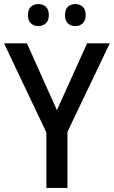

<svg xmlns="http://www.w3.org/2000/svg" viewBox="-20 -928 562 948"><path d="M261 -384 410 -714H522L313 -277V0H209V-274L0 -714H113ZM118 -853Q118 -882 133 -895Q148 -908 169 -908Q191 -908 206 -895Q221 -882 221 -854Q221 -826 206 -812.5Q191 -799 169 -799Q148 -799 133 -812.5Q118 -826 118 -853ZM301 -853Q301 -882 315.5 -895Q330 -908 352 -908Q373 -908 388 -895Q403 -882 403 -854Q403 -826 388 -812.5Q373 -799 352 -799Q330 -799 315.5 -812.5Q301 -826 301 -853Z"/></svg>

Font: Noto Sans Hebrew SemiCondensed Medium
Style: Regular
Weight: 500
Width: 4
Designer: Monotype Design Team
Foundry: Monotype Imaging Inc.
Version: Version 2.003